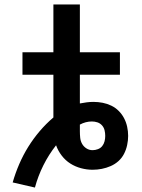

<svg xmlns="http://www.w3.org/2000/svg" viewBox="-20 -755 640 863"><path d="M137 88 37 65Q49 23 66.5 -17.5Q84 -58 107 -95Q130 -132 158.5 -165.5Q187 -199 220 -227V-419H81V-520H220V-735H339V-520H519V-419H339V-290Q354 -293 369.5 -295Q385 -297 400 -297Q421 -297 441.5 -293Q462 -289 480.5 -280Q499 -271 513.5 -256.5Q528 -242 537.5 -224Q547 -206 551.5 -185.5Q556 -165 556 -144Q556 -124 551.5 -103Q547 -82 537.5 -63.5Q528 -45 512.5 -31Q497 -17 477.5 -8.5Q458 0 437.5 4Q417 8 396 8Q370 8 344 1Q318 -6 296 -20Q274 -34 257.5 -55.5Q241 -77 232 -102Q199 -60 175 -12Q151 36 137 88ZM396 -80Q408 -80 420 -84.5Q432 -89 439.5 -98.5Q447 -108 450 -120Q453 -132 453 -144Q453 -157 450 -169.5Q447 -182 438.5 -191.5Q430 -201 418 -205Q406 -209 393 -209Q379 -209 365.5 -205.5Q352 -202 339 -195Q339 -188 339 -180Q339 -172 339 -165Q339 -150 340.5 -135.5Q342 -121 349 -108.5Q356 -96 368.5 -88Q381 -80 396 -80Z"/></svg>

Font: Iosevka SS04 Extended
Style: Bold
Weight: 700
Width: 7
Monospace: yes
Designer: Belleve Invis
Foundry: Belleve Invis
Version: Version 19.0.0; ttfautohint (v1.8.4)